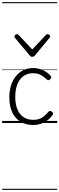

<svg xmlns="http://www.w3.org/2000/svg" viewBox="-20 -1161 560 1812"><path d="M294 19Q226 19 175 -11.5Q124 -42 96 -100Q68 -158 68 -241Q68 -302 83.5 -352.5Q99 -403 128.5 -440.5Q158 -478 200 -498.5Q242 -519 294 -519Q340 -519 384.5 -499Q429 -479 458 -445Q465 -437 463.5 -429.5Q462 -422 453 -413Q444 -404 436.5 -404Q429 -404 423 -410Q394 -437 365 -453.5Q336 -470 291 -470Q253 -470 222 -455Q191 -440 169 -410.5Q147 -381 135.5 -339.5Q124 -298 124 -245Q124 -182 142.5 -133.5Q161 -85 199 -57.5Q237 -30 295 -30Q326 -30 349.5 -38Q373 -46 394.5 -63.5Q416 -81 438 -107Q445 -114 453 -113.5Q461 -113 470 -107Q478 -101 481 -93.5Q484 -86 478 -79Q455 -45 424.5 -23Q394 -1 360 9Q326 19 294 19ZM429 -839Q437 -839 445 -832Q453 -825 453 -816Q453 -814 452 -810.5Q451 -807 447 -804L310 -638Q305 -632 299.5 -628.5Q294 -625 284 -625Q275 -625 270 -628.5Q265 -632 260 -638L121 -804Q119 -807 117.5 -810.5Q116 -814 116 -816Q116 -825 124 -832Q132 -839 140 -839Q144 -839 148 -837Q152 -835 156 -831L284 -694L413 -831Q417 -835 420.5 -837Q424 -839 429 -839ZM0 621H520V631H0ZM0 -20H520V0H0ZM0 -505H520V-500H0ZM0 -1141H520V-1131H0Z"/></svg>

Font: Playwrite BR Guides
Style: Regular
Weight: 400
Designer: Veronika Burian, José Scaglione
Foundry: TypeTogether
Version: Version 1.003